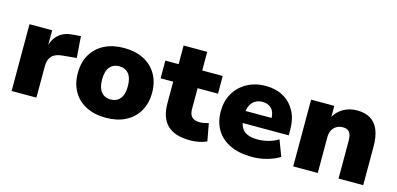

<svg xmlns="http://www.w3.org/2000/svg" viewBox="-62 -1005 2859 1383"><g transform="rotate(15 1368.0 -313.0)"><path d="M58 0V-498H227V-372H223Q235 -431 274.5 -466.5Q314 -502 379 -506L438 -511L450 -351L345 -341Q293 -337 268 -310Q243 -283 243 -236V0Z M762 11Q678 11 615.5 -20.5Q553 -52 519 -111Q485 -170 485 -249Q485 -329 519.5 -387.5Q554 -446 616 -477.5Q678 -509 762 -509Q846 -509 908 -477.5Q970 -446 1004.5 -387.5Q1039 -329 1039 -249Q1039 -170 1004.5 -111Q970 -52 908 -20.5Q846 11 762 11ZM762 -125Q806 -125 832 -156Q858 -187 858 -249Q858 -312 832 -342.5Q806 -373 762 -373Q718 -373 692 -342.5Q666 -312 666 -249Q666 -187 692 -156Q718 -125 762 -125Z M1392 11Q1275 11 1220 -43.5Q1165 -98 1165 -205V-366H1071V-498H1170V-637H1346V-498H1499V-366H1347V-210Q1347 -171 1366 -152Q1385 -133 1426 -133Q1440 -133 1456 -136Q1472 -139 1490 -144L1514 -14Q1488 -2 1456.5 4.5Q1425 11 1392 11Z M1853 11Q1757 11 1689 -21Q1621 -53 1586 -111.5Q1551 -170 1551 -249Q1551 -325 1584.5 -383Q1618 -441 1678.5 -475Q1739 -509 1819 -509Q1893 -509 1949 -478Q2005 -447 2037 -389Q2069 -331 2069 -249V-208H1702V-297H1932L1918 -284Q1918 -339 1893.5 -365.5Q1869 -392 1825 -392Q1793 -392 1770 -377.5Q1747 -363 1734 -335.5Q1721 -308 1721 -267V-254Q1721 -206 1736 -177Q1751 -148 1781.5 -134.5Q1812 -121 1860 -121Q1898 -121 1939.5 -132Q1981 -143 2012 -163L2057 -44Q2016 -18 1961.5 -3.5Q1907 11 1853 11Z M2158 0V-498H2331V-408H2326Q2351 -456 2396.5 -482.5Q2442 -509 2499 -509Q2559 -509 2599 -485Q2639 -461 2659.5 -412Q2680 -363 2680 -288V0H2496V-281Q2496 -311 2489 -329.5Q2482 -348 2468 -356.5Q2454 -365 2432 -365Q2405 -365 2384.5 -353Q2364 -341 2352.5 -319.5Q2341 -298 2341 -269V0Z"/></g></svg>

Font: Nunito Sans 10pt Black
Style: Regular
Weight: 900
Designer: Vernon Adams
Foundry: Vernon Adams
Version: Version 3.101;gftools[0.9.27]